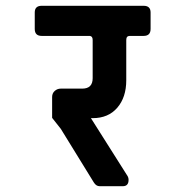

<svg xmlns="http://www.w3.org/2000/svg" viewBox="-20 -643 640 663"><path d="M300 -373V-505Q300 -518 290 -519H124Q100 -519 100 -543V-600Q100 -623 124 -623H476Q500 -623 500 -600V-543Q500 -519 476 -519H428Q416 -519 416 -505V-366Q416 -307 385 -271Q354 -235 300 -235H294L418 -39Q424 -31 424 -22Q424 0 404 0H324Q312 0 304 -13L190 -198L160 -236V-308Q160 -321 169 -329Q178 -337 190 -337H264Q300 -337 300 -373Z"/></svg>

Font: RajdhaniMono
Style: Bold
Weight: 700
Monospace: yes
Designer: Satya Rajpurohit, Jyotish Sonowal
Foundry: Indian Type Foundry
Version: Version 1.201;PS 1.0;hotconv 1.0.78;makeotf.lib2.5.61930; tt